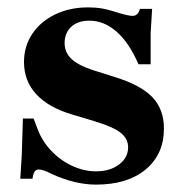

<svg xmlns="http://www.w3.org/2000/svg" viewBox="-20 -484 489 520"><path d="M240 16Q184 16 122 -12Q106 -20 98 -22.5Q90 -25 85 -25Q78 -25 74 -19.5Q70 -14 68 0H35L39 -65L42 -163H71L82 -134Q94 -102 118.5 -76Q143 -50 175 -35Q207 -20 240 -20Q278 -20 302.5 -38.5Q327 -57 327 -85Q327 -109 306 -125Q285 -141 235 -156L175 -174Q111 -193 78 -229Q45 -265 45 -316Q45 -359 67.5 -392.5Q90 -426 129.5 -445Q169 -464 219 -464Q239 -464 256.5 -461Q274 -458 305 -448Q329 -441 339 -441Q354 -441 359 -460H392L388 -394V-310H355Q330 -368 296 -398Q262 -428 222 -428Q191 -428 173 -411.5Q155 -395 155 -367Q155 -342 173.5 -324.5Q192 -307 232 -294L289 -276Q361 -254 392.5 -221Q424 -188 424 -136Q424 -66 374.5 -25Q325 16 240 16Z"/></svg>

Font: Baskervville SC
Style: Regular
Weight: 400
Designer: Alexis Faudot, Rémi Forte, Morgane Pierson, Rafael Ribas, Tanguy Vanlaeys, Rosalie Wagner, Thomas Huot-Marchand
Foundry: ANRT
Version: Version 1.100